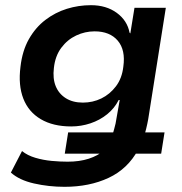

<svg xmlns="http://www.w3.org/2000/svg" viewBox="-20 -531 701 741"><path d="M229 190Q168 190 111 177Q54 164 22 135L65 52Q86 69 116.5 78Q147 87 179.5 90Q212 93 241 93Q287 93 322.5 81.5Q358 70 382 49L393 62H230L243 -20H421L414 -13Q418 -22 420.5 -32.5Q423 -43 426 -54L442 -145H438Q422 -113 393.5 -90Q365 -67 329 -55Q293 -43 255 -43Q185 -43 137.5 -71Q90 -99 70 -150.5Q50 -202 59 -273Q66 -335 91.5 -380Q117 -425 155 -454Q193 -483 238 -497Q283 -511 331 -511Q390 -511 430.5 -481.5Q471 -452 480 -405L483 -402L499 -501H620L552 -71Q549 -54 544 -33.5Q539 -13 534 0L525 -20H615L602 62H493L513 47Q473 121 399 155.5Q325 190 229 190ZM300 -135Q338 -135 371 -151Q404 -167 427.5 -198Q451 -229 456 -274Q465 -338 434.5 -374Q404 -410 345 -410Q308 -410 274 -394Q240 -378 216.5 -346.5Q193 -315 188 -269Q183 -228 195 -198.5Q207 -169 234 -152Q261 -135 300 -135Z"/></svg>

Font: Nunito Sans 7pt
Style: Bold Italic
Weight: 700
Italic angle: -9°
Version: Version 3.101;gftools[0.9.27]